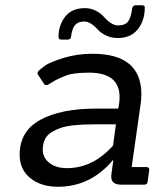

<svg xmlns="http://www.w3.org/2000/svg" viewBox="-20 -704 620 732"><path d="M529 0H442Q404 0 404 -31Q404 -36 405 -42L412 -93H410Q325 8 201 8Q136 8 95.5 -25Q55 -58 55 -114Q55 -204 133.5 -247Q212 -290 347 -290H431L433 -302Q436 -318 436 -333Q436 -427 320 -427Q259 -427 230.5 -415.5Q202 -404 189.5 -397Q177 -390 170.5 -385.5Q164 -381 163 -381Q152 -377 148 -384L125 -419Q120 -427 129 -435.5Q138 -444 154.5 -455.5Q171 -467 222 -483Q273 -499 333 -499Q519 -499 519 -344Q519 -323 515 -299L482 -67H539Q550 -67 549 -55L543 -12Q542 0 529 0ZM343 -230Q251 -230 212 -216.5Q173 -203 158 -183.5Q143 -164 143 -133.5Q143 -103 168 -83Q193 -63 236 -63Q334 -63 411 -149L422 -230ZM498 -684H522Q532 -684 532 -675Q532 -626 505.5 -592.5Q479 -559 429 -559Q404 -559 384 -569Q364 -579 354 -590Q325 -622 302 -622Q279 -622 267 -609.5Q255 -597 251 -565Q250 -553 237 -553H214Q203 -553 203 -563Q203 -608 228.5 -640.5Q254 -673 304 -673Q327 -673 346.5 -662.5Q366 -652 376 -640Q405 -607 430.5 -607Q456 -607 467.5 -621Q479 -635 484 -672Q486 -684 498 -684Z"/></svg>

Font: Sanchez
Style: Italic
Weight: 400
Designer: Daniel Hernández
Foundry: LatinoType
Version: Version 1.001